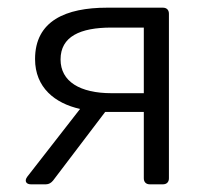

<svg xmlns="http://www.w3.org/2000/svg" viewBox="-20 -480 547 500"><path d="M258.8 -460C151.4 -460 71.3 -425.8 71.3 -326.2C71.3 -252 123 -210.9 188.5 -196.3L50.8 -19.5C43 -8.8 47.9 0 60.5 0H99.6C107.4 0 113.3 -3.9 118.2 -9.8L253.9 -188.5H354.5V-15.6C354.5 -5.9 360.4 0 370.1 0H404.3C414.1 0 419.9 -5.9 419.9 -15.6V-444.3C419.9 -454.1 414.1 -460 404.3 -460ZM354.5 -237.3H270.5C188.5 -237.3 137.7 -267.6 137.7 -325.2C137.7 -384.8 188.5 -408.2 270.5 -408.2H354.5Z"/></svg>

Font: Ed Sans Neue Light
Style: Regular
Weight: 300
Designer: Stephen Hutchings
Version: Version 1.004;PS 001.004;hotconv 1.0.88;makeotf.lib2.5.64775